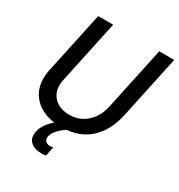

<svg xmlns="http://www.w3.org/2000/svg" viewBox="-209 -836 1106 1188"><g transform="rotate(30 343.5 -242.0)"><path d="M269 214Q218 214 191.5 193.5Q165 173 165 138Q165 103 184.5 70Q204 37 238 9Q179 1 135 -26Q91 -53 67 -96Q43 -139 43 -195Q43 -223 49 -253L144 -698H251L155 -248Q150 -225 150 -208Q150 -169 168 -140Q186 -111 218 -95Q250 -79 293 -79Q342 -79 381 -100Q420 -121 446.5 -159Q473 -197 484 -248L580 -698H687L591 -248Q567 -136 500 -68Q433 0 325 10Q291 33 268.5 60Q246 87 246 114Q246 130 258.5 139Q271 148 288 148Q297 148 309 145L296 211Q283 214 269 214Z"/></g></svg>

Font: Azeret Mono
Style: Italic
Weight: 400
Italic angle: -12°
Designer: Martin Vácha
Foundry: Displaay
Version: Version 1.000; Glyphs 3.0.3, build 3074